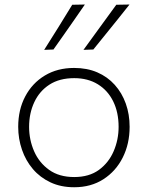

<svg xmlns="http://www.w3.org/2000/svg" viewBox="-20 -798 637 828"><path d="M300 9.5Q242.5 9.5 197.8 -11.5Q153 -32.5 122 -68.8Q91 -105 74.8 -152.2Q58.5 -199.5 58.5 -251Q58.5 -325 88.8 -382.2Q119 -439.5 173.2 -472.2Q227.5 -505 299.5 -505Q355.5 -505 399.5 -486Q443.5 -467 474.8 -432.2Q506 -397.5 522.5 -351.2Q539 -305 539 -251Q539 -178 509.5 -119Q480 -60 426.2 -25.2Q372.5 9.5 300 9.5ZM300 -34.5Q364.5 -34.5 406.8 -65.5Q449 -96.5 470.2 -146Q491.5 -195.5 491.5 -251Q491.5 -313.5 468.2 -360.8Q445 -408 402 -434.5Q359 -461 300 -461Q236.5 -461 193.2 -433Q150 -405 127.8 -357.2Q105.5 -309.5 105.5 -251Q105.5 -195.5 127 -146Q148.5 -96.5 191.8 -65.5Q235 -34.5 300 -34.5ZM340 -583Q375.5 -632 411.2 -681Q447 -730 481.5 -777.5L538.5 -778.5Q512.5 -745.5 486.5 -713.2Q460.5 -681 434.5 -648.8Q408.5 -616.5 382.5 -584.5ZM170.5 -583Q202 -632.5 232 -680.8Q262 -729 291.5 -777.5L346 -778.5Q323.5 -745.5 300.8 -713.2Q278 -681 255.8 -648.8Q233.5 -616.5 210.5 -584.5Z"/></svg>

Font: Commissioner Thin ExtraLight
Style: Regular
Weight: 250
Version: Version 1.000